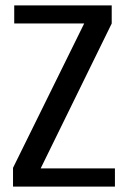

<svg xmlns="http://www.w3.org/2000/svg" viewBox="-20 -695 490 715"><path d="M28.5 0H408V-68H131.5L396 -607.5V-675H33V-607.5H293.5L28.5 -70Z"/></svg>

Font: Anybody SemiCondensed
Style: Regular
Weight: 400
Width: 4
Version: Version 1.113;gftools[0.9.25]